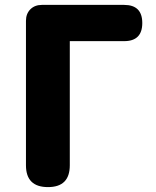

<svg xmlns="http://www.w3.org/2000/svg" viewBox="-20 -764 639 784"><path d="M176 0Q86 0 86 -89V-679Q86 -708 104 -726Q122 -744 151 -744H323H487Q561 -744 561 -670Q561 -596 487 -596H265V-89Q265 0 176 0Z"/></svg>

Font: GenSenRounded TW H
Style: Regular
Weight: 900
Version: Version 1.501;PS 1;hotconv 16.6.51;makeotf.lib2.5.65220